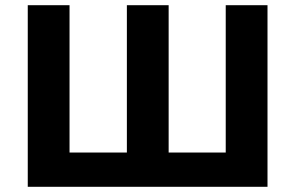

<svg xmlns="http://www.w3.org/2000/svg" viewBox="-20 -720 1138 740"><path d="M505 -132 469 -95V-700H630V-95L592 -132H888L850 -95V-700H1011V0H87V-700H248V-95L211 -132Z"/></svg>

Font: MOST Montserrat
Style: Bold
Weight: 700
Designer: Julieta Ulanovsky
Foundry: Julieta Ulanovsky
Version: Version 8.000;March 11, 2024;FontCreator 15.0.0.2926 64-bit